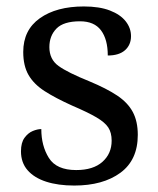

<svg xmlns="http://www.w3.org/2000/svg" viewBox="-20 -565 491 595"><path d="M210 10Q160 10 123 -2Q86 -14 65.5 -37.5Q45 -61 45 -96Q45 -123 56 -138Q67 -153 81.5 -159Q96 -165 108 -165Q108 -113 131.5 -75.5Q155 -38 216 -38Q269 -38 297.5 -63.5Q326 -89 326 -129Q326 -154 315.5 -170Q305 -186 278.5 -201.5Q252 -217 203 -238Q152 -261 118.5 -282.5Q85 -304 68.5 -332.5Q52 -361 52 -404Q52 -472 103.5 -508.5Q155 -545 240 -545Q288 -545 320.5 -532.5Q353 -520 369.5 -499Q386 -478 386 -453Q386 -426 367.5 -409.5Q349 -393 314 -393Q314 -443 293 -471Q272 -499 228 -499Q177 -499 155 -476.5Q133 -454 133 -419Q133 -381 161.5 -360.5Q190 -340 257 -313Q310 -291 343 -269Q376 -247 391.5 -218Q407 -189 407 -147Q407 -69 353 -29.5Q299 10 210 10Z"/></svg>

Font: Noto Serif Hebrew
Style: Regular
Weight: 400
Designer: Monotype Design Team
Foundry: Monotype Imaging Inc.
Version: Version 2.003